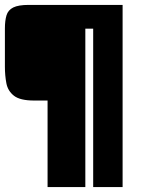

<svg xmlns="http://www.w3.org/2000/svg" viewBox="-20 -640 620 783"><path d="M174 123V-230H119Q62 -230 37 -249.5Q12 -269 6 -300.5Q0 -332 0 -368V-524Q0 -556 6.5 -577.5Q13 -599 34 -609.5Q55 -620 97 -620H328V123ZM360 -620H480V123H360ZM197 -523V-620H387V-523Z"/></svg>

Font: Smooch Sans Thin Black
Style: Regular
Weight: 900
Version: Version 1.010